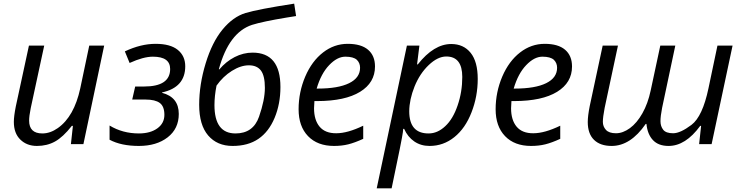

<svg xmlns="http://www.w3.org/2000/svg" viewBox="-20 -783 4030 1043"><path d="M138.2 -127.9Q138.2 -58.1 210 -58.1Q252.9 -58.1 294.4 -87.4Q382.8 -149.9 416 -303.2L464.8 -535.2H545.9L433.1 0H365.2L376 -99.1H370.1Q322.3 -38.1 278.8 -14.2Q235.4 9.8 180.7 9.8Q126 9.8 90.8 -24.4Q55.2 -58.6 55.2 -121.1Q55.2 -151.4 65.9 -205.1L137.2 -535.2H220.2L147 -195.8Q138.2 -152.3 138.2 -127.9Z M904.3 -408.2Q904.3 -475.1 810.5 -475.1Q758.8 -475.1 684.1 -440.9L658.2 -503.9Q745.1 -544.9 825.2 -544.9Q905.3 -544.9 945.8 -512Q986.3 -479 986.3 -422.9Q986.3 -308.6 860.4 -280.8V-278.8Q951.2 -254.9 951.2 -164.1Q951.2 -84 890.9 -37.1Q830.6 9.8 734.4 9.8Q638.2 9.8 575.2 -23.9V-101.1Q646 -58.1 734.4 -58.1Q796.4 -58.1 834.7 -85.7Q873 -113.3 873 -159.2Q873 -205.1 848.1 -223.6Q823.2 -242.2 771 -242.2H698.2L714.4 -313H762.2Q904.3 -313 904.3 -408.2Z M1259.3 -58.1Q1355.5 -58.1 1387.2 -149.2Q1418.9 -240.2 1418.9 -305.7Q1418.9 -371.1 1397.5 -399.7Q1376 -428.2 1332 -428.2Q1288.1 -428.2 1240 -398.2Q1191.9 -368.2 1156.2 -317.9Q1145 -261.7 1145 -211.9Q1145 -58.1 1259.3 -58.1ZM1352.1 -497.1Q1503.4 -497.1 1503.4 -310.5Q1503.4 -218.8 1471.9 -143.1Q1440.4 -67.4 1384 -28.8Q1327.6 9.8 1243.7 9.8Q1159.7 9.8 1110.8 -47.1Q1062 -104 1062 -213.9Q1062 -323.7 1097.2 -439Q1132.3 -554.2 1189.2 -623Q1246.1 -691.9 1314 -712.4Q1381.8 -732.9 1578.1 -763.2L1588.4 -695.8L1536.6 -687.5Q1406.7 -666 1349.1 -647.9Q1223.1 -606.4 1168.9 -407.2L1171.4 -405.8Q1207.5 -448.7 1254.6 -472.9Q1301.8 -497.1 1352.1 -497.1Z M1700.2 -301.8H1706.1Q1816.9 -301.8 1876.5 -331.1Q1936 -360.4 1936 -415Q1936 -440.9 1918.5 -458Q1899.9 -475.1 1856 -475.1Q1812 -475.1 1768.1 -429.2Q1724.1 -383.3 1700.2 -301.8ZM1807.1 -59.1Q1868.2 -59.1 1953.1 -100.1V-28.8Q1907.2 -7.8 1872.1 1Q1836.9 9.8 1794.4 9.8Q1704.6 9.8 1653.3 -43.5Q1602.1 -96.7 1602.1 -189.5Q1602.1 -282.2 1638.2 -367.2Q1674.3 -451.2 1734.9 -498Q1795.4 -544.9 1868.7 -544.9Q1941.9 -544.9 1979.5 -512.7Q2017.1 -480.5 2017.1 -421.9Q2017.1 -334 1936 -284.2Q1855 -234.4 1704.1 -233.9H1688L1686 -194.8Q1686 -130.9 1716.3 -94.7Q1746.6 -58.6 1807.1 -59.1Z M2404.3 -476.1Q2357.9 -476.1 2309.1 -429.7Q2260.3 -383.3 2231.9 -313Q2203.6 -242.2 2203.1 -178.7Q2203.1 -57.6 2308.6 -58.1Q2356.9 -58.1 2398.9 -97.7Q2440.9 -136.7 2465.8 -210Q2491.2 -283.2 2491.2 -365.2Q2491.2 -476.1 2404.3 -476.1ZM2313.5 9.8Q2266.1 9.8 2230.5 -14.6Q2194.8 -39.1 2175.3 -83H2170.4L2168.5 -64.5Q2164.6 -31.2 2107.4 240.2H2026.4L2190.4 -535.2H2258.3L2245.6 -433.1H2249.5Q2336.9 -543.9 2431.2 -543.9Q2498 -543.9 2536.6 -496.1Q2575.2 -448.2 2575.2 -354Q2575.2 -259.3 2541.5 -172.9Q2507.8 -85.9 2448.2 -38.1Q2388.7 9.8 2313.5 9.8Z M2770.5 -301.8H2776.4Q2887.2 -301.8 2946.8 -331.1Q3006.3 -360.4 3006.3 -415Q3006.3 -440.9 2988.8 -458Q2970.2 -475.1 2926.3 -475.1Q2882.3 -475.1 2838.4 -429.2Q2794.4 -383.3 2770.5 -301.8ZM2877.4 -59.1Q2938.5 -59.1 3023.4 -100.1V-28.8Q2977.5 -7.8 2942.4 1Q2907.2 9.8 2864.7 9.8Q2774.9 9.8 2723.6 -43.5Q2672.4 -96.7 2672.4 -189.5Q2672.4 -282.2 2708.5 -367.2Q2744.6 -451.2 2805.2 -498Q2865.7 -544.9 2939 -544.9Q3012.2 -544.9 3049.8 -512.7Q3087.4 -480.5 3087.4 -421.9Q3087.4 -334 3006.3 -284.2Q2925.3 -234.4 2774.4 -233.9H2758.3L2756.3 -194.8Q2756.3 -130.9 2786.6 -94.7Q2816.9 -58.6 2877.4 -59.1Z M3172.9 -120.1Q3172.9 -153.3 3183.6 -207L3253.9 -535.2H3336.9L3264.6 -196.8Q3254.9 -146.5 3254.9 -121.1Q3254.9 -95.7 3271.7 -77.4Q3288.6 -59.1 3326.2 -59.1Q3363.8 -59.1 3401.9 -86.9Q3439.9 -114.7 3469.7 -167.5Q3499.5 -220.2 3514.6 -291L3566.9 -535.2H3648.4L3576.7 -196.8Q3567.9 -151.9 3567.9 -124.5Q3567.9 -97.2 3582.8 -78.1Q3597.7 -59.1 3636.7 -59.1Q3675.8 -59.1 3736.1 -104.5Q3796.4 -149.9 3828.6 -303.2L3877.4 -535.2H3959.5L3845.7 0H3777.8L3788.6 -99.1H3783.7Q3704.1 9.8 3611.8 9.8Q3556.6 9.8 3526.9 -22Q3497.1 -53.7 3491.7 -109.9H3487.8Q3405.3 9.8 3302.7 9.8Q3240.7 9.8 3206.8 -23.4Q3172.9 -56.6 3172.9 -120.1Z"/></svg>

Font: OpenSans-Italic
Style: Italic
Weight: 400
Italic angle: -12°
Foundry: Ascender Corporation
Version: Version 1.10